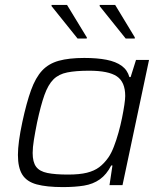

<svg xmlns="http://www.w3.org/2000/svg" viewBox="-20 -754 655 782"><path d="M236 8Q170 8 129.5 -3Q89 -14 71 -42.5Q53 -71 53 -123Q53 -148 57.5 -181.5Q62 -215 71 -257Q88 -336 106.5 -387Q125 -438 151.5 -466.5Q178 -495 219.5 -506.5Q261 -518 323 -518Q376 -518 414 -510.5Q452 -503 475.5 -486Q499 -469 507 -440H512L534 -510H587L479 0H426L438 -80H433Q414 -43 386.5 -23.5Q359 -4 322 2Q285 8 236 8ZM257 -43Q304 -43 334 -50.5Q364 -58 384 -73Q404 -88 421 -112Q433 -129 443.5 -156Q454 -183 462.5 -213.5Q471 -244 477 -273.5Q483 -303 486.5 -327Q490 -351 490 -363Q490 -420 456 -443Q422 -466 343 -466Q289 -466 254 -459Q219 -452 197.5 -430.5Q176 -409 161 -367Q146 -325 131 -255Q123 -215 118 -184Q113 -153 113 -131Q113 -94 127 -75Q141 -56 173 -49.5Q205 -43 257 -43ZM296 -597 190 -729V-734H253L334 -601L333 -597ZM492 -597 386 -729V-734H449L529 -602V-597Z"/></svg>

Font: Saira SemiExpanded Light
Style: Italic
Weight: 300
Width: 6
Italic angle: -12°
Designer: Hector Gatti with collaboration of the Omnibus-Type team
Foundry: Omnibus-Type
Version: Version 1.101